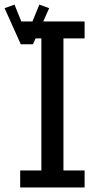

<svg xmlns="http://www.w3.org/2000/svg" viewBox="-43 -821 436 841"><path d="M327.6 -652.8V-727.1H146.5L172.4 -785.2L129.4 -800.8L99.1 -727.1H50.3L20.5 -800.8L-22.9 -785.2L47.9 -627.4L47.4 -627H102.1L101.6 -627.4L112.8 -652.8H138.2V-74.2H45.4V0H327.6V-74.2H234.9V-652.8Z"/></svg>

Font: SG Kara SemiBold
Style: Regular
Weight: 400
Designer: Damoon Khanjanzadeh
Version: Version 1.000